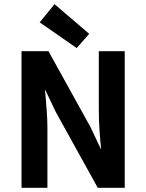

<svg xmlns="http://www.w3.org/2000/svg" viewBox="-20 -899 700 919"><path d="M207 0V-287C207 -337 202 -390 198 -440C197 -451 196 -461 195 -472L247 -363L448 0H577V-654H453V-369C453 -308 458 -245 464 -183L413 -291L212 -654H83V0ZM347 -669 407 -737 241 -879 170 -792Z"/></svg>

Font: Source Sans Pro SemBd
Style: Regular
Weight: 700
Designer: Paul D. Hunt
Foundry: Adobe Systems Incorporated
Version: Version 2.020;PS 2.0;hotconv 1.0.86;makeotf.lib2.5.63406